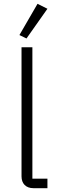

<svg xmlns="http://www.w3.org/2000/svg" viewBox="-20 -988 304 1008"><path d="M119 -786 82 -804 177 -968 229 -942ZM156 0C115 0 93 -25 93 -62V-740H150V-50H229V0Z"/></svg>

Font: Plexus Sans Light
Style: Regular
Weight: 300
Version: Version 2.001;PS 002.001;hotconv 1.0.70;makeotf.lib2.5.58329